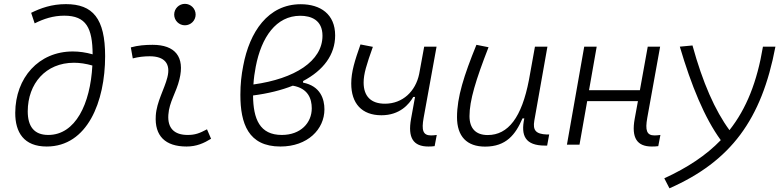

<svg xmlns="http://www.w3.org/2000/svg" viewBox="-20 -764 4142 1014"><path d="M226.6 9.8C441.9 9.8 535.2 -227.5 535.2 -467.3C535.2 -666.5 470.2 -742.2 328.1 -742.2C252.9 -742.2 195.3 -721.2 144.5 -696.3L163.1 -640.6C210.9 -664.6 260.7 -681.2 319.3 -681.2C436 -681.2 468.3 -615.2 469.2 -477.1C433.1 -487.3 397.9 -492.2 364.3 -492.2C184.6 -492.2 61.5 -353.5 60.5 -168.5C60.1 -64.9 106 9.8 226.6 9.8ZM467.8 -418C457 -214.8 378.4 -51.3 234.9 -51.3C159.7 -51.3 126.5 -96.7 126.5 -176.3C127 -322.3 221.2 -432.6 370.6 -432.6C401.4 -432.6 434.1 -427.7 467.8 -418Z M1073.2 -81.1C1033.2 -59.6 1009.3 -51.3 971.2 -51.3C899.9 -51.3 864.3 -87.4 869.1 -157.7C873.5 -225.6 911.1 -275.4 927.7 -345.2C957 -463.9 904.8 -527.3 786.1 -527.3C747.6 -527.3 709 -524.4 670.9 -513.7L681.2 -455.6C710.9 -463.4 740.7 -466.8 770.5 -466.8C848.6 -466.8 882.8 -428.2 863.8 -355C848.6 -293.9 807.1 -226.1 802.7 -153.3C795.9 -46.4 852.5 9.8 965.3 9.8C1018.6 9.8 1057.6 -8.3 1094.7 -31.2ZM956.5 -630.4C987.8 -630.4 1013.2 -655.8 1013.2 -687C1013.2 -718.3 987.8 -743.7 956.5 -743.7C925.3 -743.7 899.9 -718.3 899.9 -687C899.9 -655.8 925.3 -630.4 956.5 -630.4Z M1580.6 -335.9C1688 -392.6 1750 -474.6 1750 -577.1C1750 -689.5 1671.9 -741.7 1568.4 -741.7C1395 -741.7 1297.9 -594.7 1264.6 -417C1254.9 -368.2 1249.5 -319.8 1249.5 -263.2C1249.5 -111.8 1291 9.8 1460.9 9.8C1604.5 9.8 1693.4 -81.1 1693.4 -186.5C1693.4 -240.7 1672.4 -309.6 1580.6 -327.6ZM1318.4 -317.9C1320.3 -349.6 1324.7 -381.8 1330.6 -411.6C1360.4 -567.4 1438 -680.7 1565.9 -680.7C1622.6 -680.7 1683.1 -658.7 1683.1 -575.2C1683.1 -441.4 1537.1 -348.1 1318.4 -317.9ZM1526.4 -311.5C1607.9 -297.4 1626.5 -241.7 1626.5 -191.9C1626.5 -115.2 1567.9 -51.3 1468.3 -51.3C1352.1 -51.3 1317.4 -134.8 1316.4 -259.8C1395.5 -270 1466.3 -287.6 1526.4 -311.5Z M1994.6 -155.3C2091.8 -155.3 2140.6 -213.9 2162.6 -252H2171.9L2150.9 -136.7C2132.8 -36.6 2162.1 9.8 2242.7 9.8C2253.4 9.8 2265.1 9.3 2275.4 7.8L2286.6 -51.3C2275.9 -49.8 2265.6 -48.8 2256.8 -48.8C2213.4 -48.8 2205.6 -76.2 2217.3 -141.6L2285.6 -517.6H2220.2L2193.8 -373.5C2174.8 -281.2 2106.4 -216.8 2014.2 -216.3C1938.5 -215.8 1900.4 -256.3 1900.4 -328.1C1900.4 -373.5 1915.5 -421.9 1949.2 -516.6L1883.8 -529.3C1854 -444.3 1835 -385.3 1835 -322.8C1835 -218.3 1890.1 -155.3 1994.6 -155.3Z M2542 10.3C2653.3 10.3 2702.6 -53.2 2739.3 -138.7H2749C2729.5 -47.4 2753.9 4.9 2858.4 4.9H2869.6L2880.4 -53.7H2867.2C2810.1 -56.2 2793 -75.7 2801.8 -126.5L2871.1 -517.6H2805.2L2773.4 -341.3C2735.4 -144 2664.1 -50.8 2555.7 -50.8C2493.2 -50.8 2459.5 -85.4 2459.5 -150.9C2459.5 -232.9 2492.7 -341.8 2560.1 -514.6L2496.1 -527.3C2430.2 -365.2 2393.6 -251 2393.6 -145C2393.6 -43.9 2445.3 10.3 2542 10.3Z M2974.1 0H3040.5L3081.1 -230H3349.1L3332 -136.7C3313.5 -35.2 3344.7 9.8 3422.4 9.8C3435.1 9.8 3446.3 9.3 3456.5 7.8L3467.8 -51.3C3457 -49.8 3446.8 -48.8 3436.5 -48.8C3395 -48.8 3386.7 -76.2 3398.4 -141.6L3466.3 -517.6H3400.9L3359.4 -287.6H3090.8L3131.3 -517.6H3065.4Z M3515.6 230.5C3839.4 87.9 4002.4 -132.3 4075.2 -517.6H4009.3C3978.5 -332.5 3922.4 -190.4 3832.5 -76.7C3755.9 -180.7 3690.9 -328.6 3637.2 -523.9L3570.3 -517.6C3630.9 -312.5 3701.2 -140.6 3786.6 -23.9C3709.5 56.2 3611.3 121.1 3488.3 177.7Z"/></svg>

Font: Cascadia Mono PL Light
Style: Italic
Weight: 300
Italic angle: -10°
Monospace: yes
Designer: Aaron Bell
Foundry: Saja Typeworks
Version: Version 2404.023